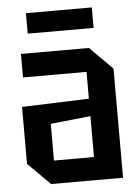

<svg xmlns="http://www.w3.org/2000/svg" viewBox="-53 -771 589 813"><g transform="rotate(-5 242.0 -365.0)"><path d="M37 -94V-336L322 -346V-460H52V-560H341L437 -464V0H131ZM152 -254V-98H322V-272ZM88 -643V-730H368V-643Z"/></g></svg>

Font: Tektur SemiCondensed Medium
Style: Regular
Weight: 500
Width: 4
Designer: Adam Jagosz
Foundry: Adam Jagosz
Version: Version 1.005;gftools[0.9.30]